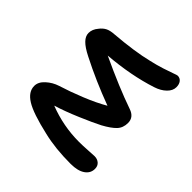

<svg xmlns="http://www.w3.org/2000/svg" viewBox="-97 -717 991 991"><g transform="rotate(-45 398.5 -221.5)"><path d="M128.9 41Q96.7 41 77.4 12.9Q58.1 -15.1 58.1 -66.9Q58.1 -178.2 79.1 -265.1Q106.9 -387.2 137 -435.5Q167 -483.9 210 -483.9Q239.3 -483.9 264.4 -456.1Q289.6 -428.2 300.8 -393.1Q319.3 -333 347.4 -263.7Q375.5 -194.3 404.8 -144Q454.1 -276.4 514.2 -394Q536.6 -438.5 557.4 -458.7Q578.1 -479 601.1 -479Q628.4 -479 652.8 -458Q670.4 -444.8 679.7 -427.5Q689 -410.2 690.9 -379.9Q702.1 -241.7 724.1 -152.8Q732.9 -113.8 744.6 -77.1Q756.3 -40.5 763.7 -21.2Q771 -2 771 2.9Q771 19.5 758.3 29.8Q745.6 40 724.1 40Q698.7 40 676.8 17.6Q654.8 -4.9 643.1 -41Q601.6 -168 588.9 -326.2Q514.2 -166.5 474.1 -50.8Q459 -5.9 417 -5.9Q381.3 -5.9 358.6 -27.6Q335.9 -49.3 311 -95.2Q291.5 -132.8 260.3 -206.1Q229 -279.3 210.9 -338.9Q168.9 -230.5 168.9 -116.2Q168.9 -88.4 171.4 -50.8Q173.8 -13.2 173.8 -6.8Q173.8 13.7 161.9 27.3Q149.9 41 128.9 41Z"/></g></svg>

Font: Shantell Sans Bouncy
Style: Regular
Weight: 500
Designer: Stephen Nixon, Anya Danilova, Shantell Martin
Foundry: Arrow Type
Version: Version 1.006;[9816181b4]